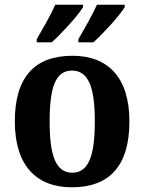

<svg xmlns="http://www.w3.org/2000/svg" viewBox="-20 -786 613 816"><path d="M313 -619V-606H377C419 -644 490 -721 510 -756V-766H392C372 -721 339 -664 313 -619ZM136 -619V-606H200C242 -644 313 -721 333 -756V-766H215C195 -721 162 -664 136 -619ZM285 10C446 10 530 -82 530 -270C530 -458 438 -549 288 -549C127 -549 43 -458 43 -270C43 -82 135 10 285 10ZM287 -52C216 -52 191 -127 191 -270C191 -413 215 -486 286 -486C357 -486 383 -413 383 -270C383 -127 358 -52 287 -52Z"/></svg>

Font: Noto Serif Myanmar SemiCondensed
Style: Bold
Weight: 700
Width: 4
Designer: Ben Mitchell and the Monotype Design Team
Foundry: Monotype Imaging Inc.
Version: Version 2.106